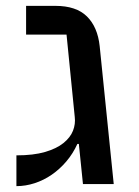

<svg xmlns="http://www.w3.org/2000/svg" viewBox="-20 -628 474 655"><path d="M249 -137H244Q229 -104 206.5 -77.5Q184 -51 156.5 -32Q129 -13 98 -3Q67 7 36 7V-98Q94 -98 133.5 -109.5Q173 -121 196.5 -140Q220 -159 229 -182Q238 -205 235 -229L207 -510H69V-608H169Q240 -608 276.5 -572Q313 -536 320 -471L368 0H263Z"/></svg>

Font: IBM Plex Sans Hebrew Medm
Style: Regular
Weight: 500
Designer: Mike Abbink, Paul van der Laan, Pieter van Rosmalen, Yanek Iontef
Foundry: Bold Monday
Version: Version 1.3